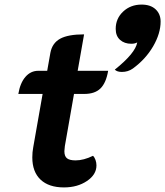

<svg xmlns="http://www.w3.org/2000/svg" viewBox="-20 -809 721 838"><path d="M121 -122Q121 -145 125 -166L166 -399H60Q68 -447 91 -473.5Q114 -500 147 -500H186L200 -579Q208 -621 242.5 -640Q277 -659 347 -659L319 -500H452Q443 -447 418.5 -423Q394 -399 348 -399H303L263 -171Q261 -155 261 -149Q261 -127 272.5 -118Q284 -109 310 -109Q345 -109 386 -129Q393 -122 397 -110.5Q401 -99 401 -87Q401 -47 359.5 -19Q318 9 259 9Q193 9 157 -25Q121 -59 121 -122ZM579 -624Q569 -618 553 -618Q523 -618 504 -635Q485 -652 485 -683Q485 -728 517.5 -758.5Q550 -789 598 -789Q637 -789 659 -768.5Q681 -748 681 -715Q681 -663 648.5 -607Q616 -551 560 -510Q539 -495 512 -495Q491 -495 481 -505Q571 -577 579 -624Z"/></svg>

Font: K2D ExtraBold
Style: Italic
Weight: 800
Italic angle: -10°
Designer: Katatrad Aksorn Co.,Ltd.
Foundry: Cadson Demak Co.,Ltd.
Version: Version 1.000; ttfautohint (v1.6)